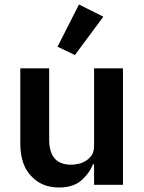

<svg xmlns="http://www.w3.org/2000/svg" viewBox="-20 -819 640 851"><path d="M438 -745C438 -745 330 -799 330 -799C330 -799 235 -612 235 -612C235 -612 312 -575 312 -575C312 -575 438 -745 438 -745ZM397 0C397 0 525 0 525 0C525 0 525 -516 525 -516C525 -516 397 -516 397 -516C397 -516 397 -171 397 -171C397 -171 397 -171 397 -171C397 -157 394 -145 389 -135C383 -125 375 -117 366 -110C356 -103 345 -97 333 -94C320 -91 308 -89 295 -89C295 -89 295 -89 295 -89C230 -89 198 -126 198 -201C198 -201 198 -516 198 -516C198 -516 70 -516 70 -516C70 -516 70 -183 70 -183C70 -183 70 -183 70 -183C70 -120 86 -72 118 -39C149 -5 190 12 241 12C241 12 241 12 241 12C283 12 316 2 340 -19C363 -39 381 -63 392 -91C392 -91 397 -91 397 -91C397 -91 397 0 397 0Z"/></svg>

Font: IBM Plex Mono Mod
Style: SemiBold
Weight: 500
Designer: Mike Abbink, Paul van der Laan, Pieter van Rosmalen
Foundry: Bold Monday
Version: ""